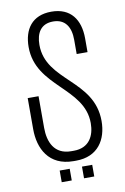

<svg xmlns="http://www.w3.org/2000/svg" viewBox="-91 -618 601 924"><g transform="rotate(-10 209.5 -156.5)"><path d="M43 -175V-23C43 71 87 162 208 162H220C328 162 374 85 374 -5C374 -208 143 -239 143 -417C143 -475 167 -517 227 -517C286 -517 312 -475 312 -413V-343H365V-410C365 -502 321 -565 227 -565C132 -565 90 -502 90 -416C90 -221 321 -179 321 -4C321 58 293 113 218 113H205C122 113 96 48 96 -20V-175ZM134 195V252H183V195ZM243 195V252H293V195Z"/></g></svg>

Font: Modon Arabic
Style: Regular
Weight: 400
Designer: Ahmedzaza
Foundry: Ahmedzaza
Version: Version 2.010